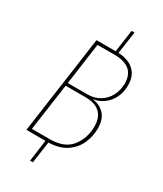

<svg xmlns="http://www.w3.org/2000/svg" viewBox="-234 -896 954 1126"><g transform="rotate(30 243.0 -332.5)"><path d="M422 -216Q422 -165 401.5 -116.5Q381 -68 334 -35Q287 -2 212 0L191 146H172L192 0H63L156 -661H286L307 -811H327L305 -661Q375 -657 412 -622Q449 -587 449 -525Q449 -456 410.5 -408Q372 -360 309 -350Q361 -344 391.5 -310.5Q422 -277 422 -216ZM136 -359H268Q316 -359 352 -381Q388 -403 407.5 -441Q427 -479 427 -524Q427 -640 289 -640H175ZM399 -216Q399 -277 365.5 -308Q332 -339 269 -339H133L88 -21H208Q309 -21 354 -79.5Q399 -138 399 -216Z"/></g></svg>

Font: Fira Sans Extra Condensed Thin
Style: Italic
Weight: 250
Width: 3
Italic angle: -8°
Designer: Carrois Corporate & Edenspiekermann AG
Foundry: Carrois Corporate GbR & Edenspiekermann AG
Version: Version 4.203